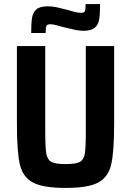

<svg xmlns="http://www.w3.org/2000/svg" viewBox="-20 -914 643 942"><path d="M63 -306V-688H202V-266Q202 -189 207.5 -159.5Q213 -130 232.5 -119.5Q252 -109 302 -109Q352 -109 371.5 -119.5Q391 -130 396 -159.5Q401 -189 401 -266V-688H540V-306Q540 -169 525.5 -107Q511 -45 462 -18.5Q413 8 302 8Q191 8 141.5 -18.5Q92 -45 77.5 -107Q63 -169 63 -306ZM214 -883Q236 -883 257.5 -878.5Q279 -874 313 -865Q319 -863 340.5 -857Q362 -851 377 -851Q393 -851 396.5 -859Q400 -867 400 -894H471Q471 -844 466.5 -818Q462 -792 444.5 -777.5Q427 -763 390 -763Q370 -763 350.5 -767Q331 -771 314 -775.5Q297 -780 291 -781Q273 -786 256 -790.5Q239 -795 227 -795Q211 -795 207.5 -786.5Q204 -778 204 -752H133Q133 -802 137.5 -828Q142 -854 159 -868.5Q176 -883 214 -883Z"/></svg>

Font: Saira Semi Condensed SemiBold
Style: Regular
Weight: 600
Width: 4
Designer: Hector Gatti with collaboration of the Omnibus-Type team
Foundry: Omnibus-Type
Version: Version 1.001; ttfautohint (v1.8)